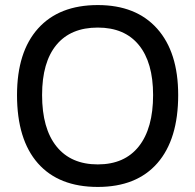

<svg xmlns="http://www.w3.org/2000/svg" viewBox="-20 -736 779 766"><path d="M690.9 -356.9Q690.9 -180.2 607.9 -85.2Q524.9 9.8 370.1 9.8Q214.4 9.8 131.1 -84.7Q47.9 -179.2 47.9 -356.9Q47.9 -528.8 131.8 -622.3Q215.8 -715.8 370.1 -715.8Q522.9 -715.8 606.9 -621.8Q690.9 -527.8 690.9 -356.9ZM147.9 -356.9Q147.9 -223.1 205.6 -151.6Q263.2 -80.1 370.1 -80.1Q477.1 -80.1 533.9 -152.1Q590.8 -224.1 590.8 -356.9Q590.8 -486.8 533.9 -556.4Q477.1 -626 370.1 -626Q262.2 -626 205.1 -556.9Q147.9 -487.8 147.9 -356.9Z"/></svg>

Font: Sarala
Style: Regular
Weight: 400
Designer: Andres Torresi
Foundry: Huerta Tipografica
Version: Version 1.004;PS 001.003;hotconv 1.0.70;makeotf.lib2.5.58329